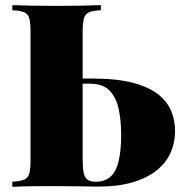

<svg xmlns="http://www.w3.org/2000/svg" viewBox="-20 -728 720 748"><path d="M373 -708V-688Q343 -687 327.5 -680.5Q312 -674 307 -656.5Q302 -639 302 -602V-106Q302 -73 306 -54.5Q310 -36 321 -28Q332 -20 353 -20Q390 -20 411.5 -40.5Q433 -61 442.5 -102Q452 -143 452 -203Q452 -257 442.5 -302.5Q433 -348 407 -375Q381 -402 329 -402Q313 -402 297 -402Q281 -402 265 -402Q249 -402 233 -402V-422Q259 -422 286 -422Q313 -422 339 -422Q435 -422 497.5 -405.5Q560 -389 596 -360.5Q632 -332 647 -295.5Q662 -259 662 -219Q662 -171 643.5 -131Q625 -91 587.5 -62Q550 -33 494 -17Q438 -1 362 -1Q339 -1 296 -2Q253 -3 194 -3Q152 -3 104.5 -2.5Q57 -2 28 0V-20Q58 -22 73.5 -28Q89 -34 94 -52Q99 -70 99 -106V-602Q99 -639 94 -656.5Q89 -674 73.5 -680.5Q58 -687 28 -688V-708Q57 -707 104.5 -706Q152 -705 206 -705Q253 -705 298.5 -706Q344 -707 373 -708Z"/></svg>

Font: Playfair Display Black
Style: Regular
Weight: 900
Designer: Claus Eggers Sørensen
Foundry: Claus Eggers Sørensen
Version: Version 1.203